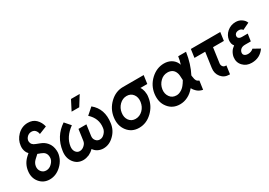

<svg xmlns="http://www.w3.org/2000/svg" viewBox="10 -1505 3239 2312"><g transform="rotate(-30 1629.0 -349.5)"><path d="M353 -712Q270 -712 208 -650Q151 -592 143 -515Q137 -470 154 -430Q158 -419 164.5 -410Q171 -401 180 -392L151 -366Q80 -301 68 -209Q55 -117 107 -53Q160 12 246 12Q333 12 404 -53Q447 -92 470 -143Q481 -169 486.5 -195Q492 -221 490 -247Q486 -319 446 -365Q430 -384 409 -398.5Q388 -413 361 -423Q331 -434 312 -442Q293 -450 286 -454Q275 -461 267.5 -469.5Q260 -478 256 -490Q242 -528 269 -563Q297 -597 337 -597Q372 -597 391 -575Q410 -553 414 -522L522 -565Q508 -628 464 -671Q422 -712 353 -712ZM267 -330Q272 -329 278.5 -326Q285 -323 293 -320Q300 -318 304.5 -316.5Q309 -315 310 -314Q342 -302 357 -285Q379 -261 379 -220Q380 -198 369 -175Q363 -164 355.5 -154Q348 -144 338 -135Q305 -103 263 -103Q221 -103 196 -135Q171 -166 177 -209Q183 -252 217 -284Z M731 -500Q575 -396 549 -208Q542 -162 550.5 -123Q559 -84 583 -52Q631 12 712 12Q733 12 753.5 7Q774 2 794 -6Q812 -15 829.5 -27Q847 -39 862 -55Q872 -40 885 -28Q898 -16 913 -8Q950 12 992 12Q1074 12 1139 -52Q1206 -116 1218 -208Q1245 -396 1117 -500L1027 -421Q1126 -331 1109 -208Q1107 -186 1097.5 -167.5Q1088 -149 1073 -134Q1044 -103 1008 -103Q973 -103 952 -130Q931 -156 936 -193L957 -343H847L826 -193Q824 -174 815.5 -158.5Q807 -143 792 -130Q763 -103 728 -103Q693 -103 672 -134Q652 -164 658 -208Q675 -331 800 -421ZM879 -564H985L1070 -700H949Z M1563 -512Q1461 -512 1381 -436Q1300 -359 1285 -250Q1270 -141 1328 -65Q1387 12 1489 12Q1591 12 1671 -65Q1751 -141 1766 -250Q1770 -272 1769.5 -293Q1769 -314 1765 -334Q1761 -352 1755 -368Q1749 -384 1739 -397H1835L1851 -512ZM1546 -397Q1603 -397 1635 -354Q1666 -312 1657 -250Q1652 -219 1640 -193.5Q1628 -168 1606 -146Q1562 -103 1505 -103Q1449 -103 1417 -146Q1386 -189 1395 -250Q1399 -281 1412 -307Q1425 -333 1446 -354Q1490 -397 1546 -397Z M2131 -511Q2029 -511 1947 -435Q1866 -359 1851 -250Q1844 -195 1854.5 -148.5Q1865 -102 1895 -64Q1954 13 2057 13Q2114 13 2165 -13Q2192 -26 2216 -46Q2240 -66 2262 -92Q2269 -78 2278 -66Q2287 -54 2298 -44Q2314 -27 2334.5 -16.5Q2355 -6 2382 0L2399 -119Q2388 -123 2379 -129.5Q2370 -136 2364 -145Q2359 -154 2355 -166.5Q2351 -179 2350 -194Q2349 -198 2348 -205Q2347 -212 2346 -221Q2377 -280 2399 -350Q2421 -420 2433 -500H2324Q2320 -471 2314 -445Q2308 -419 2300 -396Q2298 -401 2296 -406.5Q2294 -412 2292 -417Q2272 -460 2229 -486Q2186 -511 2131 -511ZM2114 -396Q2151 -396 2179 -378Q2205 -361 2218 -324Q2223 -312 2225.5 -287Q2228 -262 2229 -224Q2218 -205 2208 -190.5Q2198 -176 2189 -165Q2164 -134 2132 -118Q2118 -110 2103.5 -106Q2089 -102 2073 -102Q2015 -102 1984 -145Q1951 -190 1960 -250Q1969 -311 2013 -354Q2055 -396 2114 -396Z M2500 -500 2484 -385H2633L2604 -177Q2593 -104 2635 -52Q2677 0 2747 0H2756L2772 -115H2763Q2738 -115 2724 -133Q2710 -151 2713 -177L2742 -385H2893L2909 -500Z M3186 -318H3105Q3073 -318 3059 -334Q3048 -346 3051 -364Q3054 -382 3067 -393Q3084 -407 3112 -407Q3147 -407 3163 -382L3258 -428Q3251 -447 3238.5 -462Q3226 -477 3207 -489Q3173 -512 3127 -512Q3059 -512 3008 -468Q2960 -426 2951 -364Q2944 -310 2973 -277Q2958 -266 2945 -253.5Q2932 -241 2923 -226Q2903 -194 2897 -158Q2887 -85 2935 -36Q2980 12 3054 12Q3170 12 3234 -82L3144 -132Q3114 -104 3070 -103Q3036 -103 3019 -119Q3003 -133 3007 -158Q3011 -181 3029 -198Q3051 -218 3091 -218H3171Z"/></g></svg>

Font: Unageo
Style: SemiBold-Italic
Weight: 600
Designer: Richard Sepsi
Foundry: Richard Sepsi
Version: Version 2.000